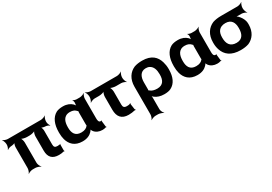

<svg xmlns="http://www.w3.org/2000/svg" viewBox="29 -1469 3702 2613"><g transform="rotate(-30 1880.0 -162.5)"><path d="M572 9C601 9 625 6 646 0C651 -2 659 0 662 3L664 0C661 -3 658 -12 658 -17V-105C658 -108 661 -111 662 -113L658 -115C657 -114 655 -110 652 -110C642 -108 629 -107 616 -107C576 -107 562 -122 562 -162V-379C562 -399 553 -433 542 -444L538 -441C549 -430 583 -421 604 -421C624 -421 655 -409 666 -398L670 -401C659 -412 646 -443 646 -464V-478C646 -502 660 -539 672 -552L670 -554C657 -542 620 -528 596 -528H76C52 -528 15 -542 2 -554L0 -552C12 -539 26 -502 26 -478V-464C26 -444 14 -412 3 -401L6 -398C17 -409 49 -421 69 -421C89 -421 124 -430 135 -441L132 -444C121 -433 112 -398 112 -378V-50C112 -26 98 11 86 24L88 26C101 14 138 0 162 0H203C227 0 267 14 283 26L286 24C271 11 253 -26 253 -50V-371C253 -395 242 -435 229 -447L227 -445C239 -432 286 -421 316 -421H358C388 -421 434 -432 446 -445L444 -447C431 -435 420 -395 420 -371V-147C420 -44 470 9 572 9Z M1290 -107 1293 -104 1289 -106C1262 -109 1258 -140 1258 -171V-478C1258 -502 1272 -539 1284 -552L1282 -554C1269 -542 1232 -528 1208 -528H1159C1141 -528 1113 -537 1104 -545L1100 -542C1109 -535 1115 -510 1113 -497C1111 -482 1107 -458 1112 -446L1116 -447C1112 -457 1099 -475 1088 -486C1056 -516 1012 -538 946 -538C904 -538 867 -531 841 -518C761 -475 723 -382 723 -260V-250C723 -212 727 -177 736 -145C760 -59 821 10 945 10C1016 10 1063 -14 1095 -48C1106 -59 1118 -77 1119 -87H1114C1113 -77 1121 -58 1130 -47C1156 -11 1202 10 1255 10C1276 10 1291 8 1306 2C1310 1 1318 2 1321 4L1323 0C1320 -1 1315 -8 1315 -13L1305 -102C1304 -105 1307 -108 1308 -110L1305 -112C1304 -111 1301 -107 1299 -107ZM1095 -360V-171C1095 -165 1096 -159 1096 -153C1096 -153 1097 -149 1098 -149C1098 -149 1098 -153 1098 -153C1097 -153 1095 -149 1095 -149C1074 -121 1043 -104 989 -104C891 -104 864 -172 864 -250V-260C864 -341 889 -424 990 -424C1039 -424 1068 -408 1088 -384C1089 -382 1099 -373 1100 -374L1098 -378C1097 -377 1095 -363 1095 -360Z M1703 -105C1661 -105 1648 -125 1648 -160V-365C1648 -389 1637 -429 1624 -441L1622 -439C1634 -426 1681 -415 1711 -415H1792C1816 -415 1853 -401 1866 -389L1868 -391C1856 -404 1842 -441 1842 -465V-478C1842 -502 1856 -539 1868 -552L1866 -554C1853 -542 1816 -528 1792 -528H1377C1353 -528 1316 -542 1303 -554L1301 -552C1313 -539 1327 -502 1327 -478V-465C1327 -441 1313 -404 1301 -391L1303 -389C1316 -401 1353 -415 1377 -415H1445C1475 -415 1521 -426 1533 -439L1531 -441C1518 -429 1507 -389 1507 -365V-162C1507 -52 1558 10 1667 10C1706 10 1736 5 1760 -1C1767 -3 1778 -1 1782 1L1784 -2C1780 -5 1774 -14 1773 -21L1761 -104C1761 -109 1764 -115 1765 -117L1762 -120C1753 -107 1733 -105 1703 -105Z M2229 10C2270 10 2307 4 2333 -10C2410 -49 2449 -134 2449 -250V-260C2449 -301 2443 -338 2433 -372C2405 -468 2337 -538 2191 -538C2145 -538 2102 -532 2066 -519C1981 -483 1925 -401 1925 -282V153C1925 177 1911 214 1899 227L1901 229C1914 217 1951 203 1975 203H2016C2040 203 2080 217 2096 229L2099 227C2084 214 2066 177 2066 153V-26C2066 -39 2064 -57 2060 -66L2056 -64C2060 -55 2075 -41 2086 -32C2121 -7 2165 10 2229 10ZM2183 -104C2134 -104 2099 -116 2077 -136C2073 -139 2063 -146 2061 -145L2063 -141C2065 -143 2066 -159 2066 -162V-270C2066 -344 2092 -424 2183 -424C2205 -424 2224 -420 2240 -411C2290 -384 2307 -327 2307 -260V-250C2307 -172 2279 -104 2183 -104Z M3095 -107 3098 -104 3094 -106C3067 -109 3063 -140 3063 -171V-478C3063 -502 3077 -539 3089 -552L3087 -554C3074 -542 3037 -528 3013 -528H2964C2946 -528 2918 -537 2909 -545L2905 -542C2914 -535 2920 -510 2918 -497C2916 -482 2912 -458 2917 -446L2921 -447C2917 -457 2904 -475 2893 -486C2861 -516 2817 -538 2751 -538C2709 -538 2672 -531 2646 -518C2566 -475 2528 -382 2528 -260V-250C2528 -212 2532 -177 2541 -145C2565 -59 2626 10 2750 10C2821 10 2868 -14 2900 -48C2911 -59 2923 -77 2924 -87H2919C2918 -77 2926 -58 2935 -47C2961 -11 3007 10 3060 10C3081 10 3096 8 3111 2C3115 1 3123 2 3126 4L3128 0C3125 -1 3120 -8 3120 -13L3110 -102C3109 -105 3112 -108 3113 -110L3110 -112C3109 -111 3106 -107 3104 -107ZM2900 -360V-171C2900 -165 2901 -159 2901 -153C2901 -153 2902 -149 2903 -149C2903 -149 2903 -153 2903 -153C2902 -153 2900 -149 2900 -149C2879 -121 2848 -104 2794 -104C2696 -104 2669 -172 2669 -250V-260C2669 -341 2694 -424 2795 -424C2844 -424 2873 -408 2893 -384C2894 -382 2904 -373 2905 -374L2903 -378C2902 -377 2900 -363 2900 -360Z M3734 -464V-478C3734 -502 3748 -539 3760 -552L3758 -554C3745 -542 3708 -528 3684 -528H3428C3378 -528 3335 -522 3296 -509C3208 -472 3152 -390 3152 -269V-259C3152 -220 3158 -185 3169 -152C3200 -58 3277 10 3429 10C3478 10 3520 4 3557 -9C3639 -45 3695 -123 3695 -239V-249C3695 -266 3693 -282 3689 -297C3677 -337 3655 -371 3628 -398C3618 -407 3603 -420 3594 -424L3592 -420C3601 -416 3619 -414 3633 -414H3684C3708 -414 3745 -400 3758 -388L3760 -390C3748 -403 3734 -440 3734 -464ZM3428 -414C3524 -414 3554 -346 3554 -269V-259C3554 -180 3528 -104 3429 -104C3324 -104 3293 -175 3293 -259V-269C3293 -349 3328 -414 3428 -414Z"/></g></svg>

Font: Asimov
Style: EdgeWide
Weight: 500
Designer: Google
Version: Version 2.000980: 2014